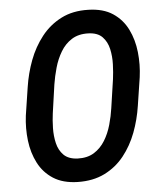

<svg xmlns="http://www.w3.org/2000/svg" viewBox="-52 -767 689 822"><g transform="rotate(-5 292.0 -355.5)"><path d="M552.2 -413.6 533.7 -293.5Q524.9 -234.4 504.2 -179.4Q483.4 -124.5 449 -81.3Q414.6 -38.1 364.7 -13.4Q314.9 11.2 248.5 9.8Q185.5 8.3 144.3 -18.3Q103 -44.9 80.6 -88.6Q58.1 -132.3 51.8 -185.3Q45.4 -238.3 52.2 -292.5L70.8 -413.6Q79.6 -472.2 100.3 -527.3Q121.1 -582.5 156 -627Q190.9 -671.4 241 -697Q291 -722.7 357.9 -720.7Q421.9 -719.2 462.9 -691.9Q503.9 -664.6 525.9 -620.1Q547.9 -575.7 553.7 -521.7Q559.6 -467.8 552.2 -413.6ZM419.4 -292.5 437.5 -415.5Q441.4 -444.3 442.6 -478.8Q443.8 -513.2 436.8 -544.9Q429.7 -576.7 409.4 -597.7Q389.2 -618.7 349.6 -620.1Q307.1 -621.6 277.8 -603Q248.5 -584.5 230 -553.2Q211.4 -522 201.2 -485.6Q190.9 -449.2 185.5 -414.6L168 -292Q164.1 -263.7 163.3 -229.5Q162.6 -195.3 169.9 -164.3Q177.2 -133.3 197.5 -112.8Q217.8 -92.3 256.8 -90.3Q299.3 -88.9 328.1 -106.9Q356.9 -125 375.5 -155.3Q394 -185.5 404.3 -221.9Q414.6 -258.3 419.4 -292.5Z"/></g></svg>

Font: Roboto Condensed Medium
Style: Italic
Weight: 500
Italic angle: -12°
Designer: Christian Robertson
Foundry: Google
Version: Version 3.0; 2020